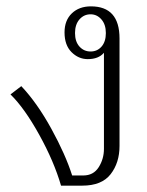

<svg xmlns="http://www.w3.org/2000/svg" viewBox="-20 -584 463 604"><path d="M13 -287 47 -313Q97 -260 141.5 -179Q186 -98 207 -32H242Q274 -32 290.5 -58Q307 -84 307 -116V-418Q290 -398 256 -398Q227 -398 205 -420Q183 -442 183 -482Q183 -520 206 -542Q229 -564 266 -564Q356 -564 356 -463V-125Q356 -72 328 -36Q300 0 239 0H172Q150 -76 103.5 -160Q57 -244 13 -287ZM313 -480Q313 -507 299 -523Q285 -539 265 -539Q244 -539 230 -523Q216 -507 216 -480Q216 -453 230 -437.5Q244 -422 265 -422Q286 -422 299.5 -437.5Q313 -453 313 -480Z"/></svg>

Font: Trirong ExtraLight
Style: Regular
Weight: 275
Designer: Katatrad Team
Foundry: CadsonDemak
Version: Version 1.001